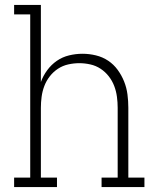

<svg xmlns="http://www.w3.org/2000/svg" viewBox="-20 -755 640 775"><path d="M37 0V-38H102V-697H37V-735H145V-424Q154 -449 170.5 -471.5Q187 -494 209.5 -509.5Q232 -525 259 -531.5Q286 -538 313 -538Q340 -538 367 -531.5Q394 -525 416.5 -510Q439 -495 455 -473Q471 -451 481 -426Q491 -401 494.5 -374Q498 -347 498 -320V-38H563V0H390V-38H455V-320Q455 -342 452 -364.5Q449 -387 441 -408Q433 -429 419 -447Q405 -465 386 -477.5Q367 -490 344.5 -495Q322 -500 300 -500Q278 -500 255.5 -495Q233 -490 214 -477.5Q195 -465 181 -447Q167 -429 159 -408Q151 -387 148 -364.5Q145 -342 145 -320V-38H210V0Z"/></svg>

Font: Iosevka Slab XLtEx
Style: Regular
Weight: 200
Width: 7
Monospace: yes
Designer: Belleve Invis
Foundry: Belleve Invis
Version: Version 11.1.0; ttfautohint (v1.8.3)